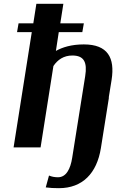

<svg xmlns="http://www.w3.org/2000/svg" viewBox="-20 -770 607 1003"><path d="M69 -602H146L51 0H192L259 -425C281 -458 313 -480 358 -480C418 -480 437 -446 425 -372L357 55C348 112 326 156 283 156C265 156 250 153 236 147L219 209C243 212 260 213 288 213C411 213 486 135 507 4L549 -260H548L563 -353C581 -468 543 -538 418 -538C353 -538 306 -523 272 -504L287 -602H410L418 -648H295L311 -750H170L154 -648H77Z"/></svg>

Font: Aerodynamic
Style: Obl
Weight: 500
Designer: Google
Version: Version 2.000980; 2014